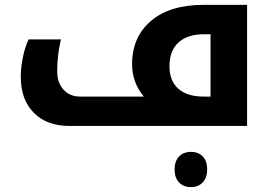

<svg xmlns="http://www.w3.org/2000/svg" viewBox="-20 -515 1115 785"><path d="M264.2 0Q171.9 0 118.4 -53.7Q64.9 -107.4 64.9 -201.2Q64.9 -238.8 73.7 -281.5Q82.5 -324.2 97.2 -354H229Q213.9 -289.1 213.9 -223.1Q213.9 -176.8 239.7 -148.4Q265.6 -120.1 308.1 -120.1H567.9Q520 -178.2 520 -252Q520 -363.8 597.2 -429.4Q674.3 -495.1 812 -495.1H990.2V0ZM840.8 -120.1V-375H814.9Q746.6 -375 709.7 -341.3Q672.9 -307.6 672.9 -244.1Q672.9 -184.6 709 -152.3Q745.1 -120.1 813 -120.1ZM761.2 250Q730 250 711.9 230.7Q693.8 211.4 693.8 178.2Q693.8 144.5 711.7 125.2Q729.5 106 761.2 106Q791.5 106 809.3 125Q827.1 144 827.1 178.2Q827.1 211.4 808.8 230.7Q790.5 250 761.2 250Z"/></svg>

Font: Noto Sans Kufi Arabic
Style: Bold
Weight: 700
Designer: Monotype Design team
Foundry: Monotype Imaging Inc.
Version: Version 1.02